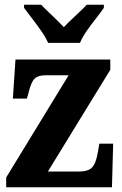

<svg xmlns="http://www.w3.org/2000/svg" viewBox="-20 -786 511 806"><path d="M6 0V-41L268 -470H170Q140 -470 125.5 -456Q111 -442 101 -401L93 -372H34L45 -536H443V-493L181 -66H313Q350 -66 366.5 -83Q383 -100 391 -148L397 -183H455L450 0ZM182 -606Q172 -629 153.5 -655.5Q135 -682 115 -708Q95 -734 81 -753V-766H153Q164 -754 181.5 -737.5Q199 -721 217 -703.5Q235 -686 248 -672Q261 -686 279.5 -703.5Q298 -721 315.5 -737.5Q333 -754 344 -766H416V-753Q403 -734 382.5 -708Q362 -682 343.5 -655.5Q325 -629 316 -606Z"/></svg>

Font: Noto Serif Georgian Condensed ExtraBold
Style: Regular
Weight: 800
Width: 3
Designer: Monotype Design Team, Akaki Razmadze
Foundry: Google LLC
Version: Version 2.003; ttfautohint (v1.8.4.7-5d5b)